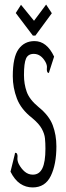

<svg xmlns="http://www.w3.org/2000/svg" viewBox="-20 -811 290 841"><path d="M123 10Q93 10 68.5 -6.5Q44 -23 26 -59L44 -132L46 -142L53 -140Q58 -133 56.5 -120.5Q55 -108 62 -93Q73 -72 88.5 -59Q104 -46 124 -46Q152 -46 165.5 -73.5Q179 -101 179 -160Q179 -184 177 -204.5Q175 -225 163 -247Q151 -269 121 -294Q72 -332 54 -379.5Q36 -427 36 -477Q36 -561 61.5 -596Q87 -631 131 -631Q185 -631 217 -563L197 -501L194 -491L188 -494Q184 -502 185.5 -513.5Q187 -525 179 -540Q159 -575 128 -575Q103 -575 94 -554.5Q85 -534 85 -482Q85 -443 97 -409Q109 -375 149 -342Q195 -305 211 -262.5Q227 -220 227 -170Q227 -91 202.5 -40.5Q178 10 123 10ZM182 -791 207 -753 135 -655H124L49 -754L72 -790L129 -720Z"/></svg>

Font: Inconsolata UltraCondensed
Style: Regular
Weight: 400
Width: 1
Monospace: yes
Designer: Raph Levien, Cyreal, Brenton Simpson
Foundry: Raph Levien, Cyreal, Google
Version: Version 3.001; ttfautohint (v1.8.2.53-6de2)